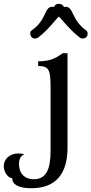

<svg xmlns="http://www.w3.org/2000/svg" viewBox="-180 -751 486 1021"><path d="M179 -468H154C118 -443 89 -425 23 -425V-400C84 -400 89 -376 89 -276V50C89 149 66 202 0 202C-57 202 -79 163 -79 122C-79 97 -71 78 -54 72V68C-65 66 -75 65 -83 65C-129 65 -160 96 -160 132C-160 157 -145 192 -115 197C-115 229 -83 250 -14 250C118 250 179 172 179 35ZM160 -713C157 -724 145 -731 132 -731C120 -731 110 -723 107 -713C103 -715 101 -715 98 -715C54 -715 70 -645 -13 -588C-19 -584 -19 -577 -19 -572C-19 -557 -8 -546 6 -546C12 -546 19 -548 25 -553C78 -594 118 -650 133 -663C148 -650 189 -594 242 -553C248 -548 253 -546 258 -546C271 -546 286 -553 286 -571C286 -578 284 -585 280 -588C198 -645 213 -715 169 -715C166 -715 164 -715 160 -713Z"/></svg>

Font: Milonga
Style: Regular
Weight: 400
Designer: Pablo Impallari, Brenda Gallo, Rodrigo Fuenzalida
Foundry: Pablo Impallari, Brenda Gallo, Rodrigo Fuenzalida
Version: Version 1.000